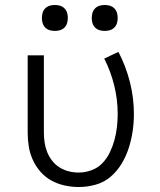

<svg xmlns="http://www.w3.org/2000/svg" viewBox="-20 -742 640 770"><path d="M296 8Q268 8 240 2Q212 -4 187 -17.5Q162 -31 143 -52.5Q124 -74 112 -100Q100 -126 95.5 -154Q91 -182 91 -210V-520H156V-210Q156 -190 159 -170Q162 -150 169.5 -131.5Q177 -113 189.5 -97Q202 -81 219 -70.5Q236 -60 255.5 -55Q275 -50 295 -50Q322 -50 347.5 -59.5Q373 -69 391 -88Q409 -107 420.5 -131Q432 -155 439 -180.5Q446 -206 449 -232.5Q452 -259 452 -285Q452 -343 438 -399.5Q424 -456 398 -507L455 -534Q485 -476 501 -413Q517 -350 517 -285Q517 -250 512 -216Q507 -182 496.5 -149Q486 -116 468 -86Q450 -56 424 -33.5Q398 -11 364 -1.5Q330 8 296 8ZM400 -618Q389 -618 379 -621Q369 -624 361.5 -631.5Q354 -639 351 -649Q348 -659 348 -670Q348 -681 351 -691Q354 -701 361.5 -708.5Q369 -716 379 -719Q389 -722 400 -722Q411 -722 421 -719Q431 -716 438.5 -708.5Q446 -701 449 -691Q452 -681 452 -670Q452 -659 449 -649Q446 -639 438.5 -631.5Q431 -624 421 -621Q411 -618 400 -618ZM200 -618Q189 -618 179 -621Q169 -624 161.5 -631.5Q154 -639 151 -649Q148 -659 148 -670Q148 -681 151 -691Q154 -701 161.5 -708.5Q169 -716 179 -719Q189 -722 200 -722Q211 -722 221 -719Q231 -716 238.5 -708.5Q246 -701 249 -691Q252 -681 252 -670Q252 -659 249 -649Q246 -639 238.5 -631.5Q231 -624 221 -621Q211 -618 200 -618Z"/></svg>

Font: Iosevka Custom Light Extended
Style: Regular
Weight: 300
Width: 7
Monospace: yes
Designer: Belleve Invis
Foundry: Belleve Invis
Version: Version 11.2.4; ttfautohint (v1.8.4)